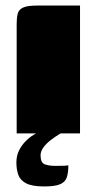

<svg xmlns="http://www.w3.org/2000/svg" viewBox="-20 -480 348 691"><path d="M40 0Q40 -99 40 -197.5Q40 -296 40 -394Q40 -415 43.5 -430Q47 -445 62.5 -452.5Q78 -460 114 -460H268V0ZM139 191Q96 191 74.5 180Q53 169 46 149.5Q39 130 39 105Q39 81 48 62.5Q57 44 71 29.5Q85 15 100.5 5.5Q116 -4 129 -10H219Q210 -7 195 2Q180 11 164 23Q148 35 137 49.5Q126 64 126 79Q126 106 141.5 111.5Q157 117 179 117Q204 117 212.5 116.5Q221 116 222.5 115.5Q224 115 226 115Q226 141 220.5 158Q215 175 196.5 183Q178 191 139 191Z"/></svg>

Font: Genos Thin Black
Style: Regular
Weight: 900
Version: Version 1.010